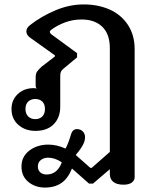

<svg xmlns="http://www.w3.org/2000/svg" viewBox="-20 -581 703 867"><path d="M77 171Q77 126 112.5 99Q148 72 198 72Q237 72 276 90Q289 66 300 28Q307 2 327 2Q344 2 354 12.5Q364 23 364 38Q364 54 357 68Q348 88 322 119L388 177H394L476 105V-363Q476 -427 442 -460Q408 -493 348 -493Q309 -493 274 -480Q239 -467 212 -447Q205 -442 205 -437Q205 -432 212 -426L328 -341V-322L268 -272Q258 -264 255 -257Q252 -250 252 -236V-99Q252 -50 222.5 -20Q193 10 140 10Q94 10 63 -17Q32 -44 32 -89Q32 -129 59.5 -155.5Q87 -182 130 -183Q141 -183 146 -181Q141 -186 141 -196V-229Q141 -248 146.5 -256.5Q152 -265 168 -280L228 -326V-331L116 -411Q99 -423 99 -439Q99 -455 116 -468Q166 -507 229.5 -534Q293 -561 358 -561Q424 -561 476 -537.5Q528 -514 558 -468Q588 -422 588 -359V219Q588 234 575 243.5Q562 253 538 253Q508 253 492 240.5Q476 228 476 205V183L400 248H382L305 180Q287 225 257 245.5Q227 266 183 266Q139 266 108 240.5Q77 215 77 171ZM183 -89Q183 -111 171 -122.5Q159 -134 139 -134Q120 -134 107.5 -122.5Q95 -111 95 -89Q95 -67 107.5 -55Q120 -43 139 -43Q159 -43 171 -55Q183 -67 183 -89ZM259 152Q228 131 197 131Q178 131 164.5 141.5Q151 152 151 171Q151 187 161.5 197Q172 207 191 207Q215 207 232.5 192.5Q250 178 259 152Z"/></svg>

Font: MaitreeSemiBold
Style: Regular
Weight: 600
Designer: CadsonDemak Team
Foundry: CadsonDemak
Version: Version 1.000